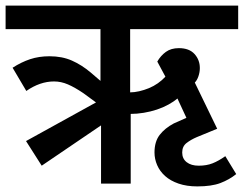

<svg xmlns="http://www.w3.org/2000/svg" viewBox="-30 -656 871 686"><path d="M746 -196 673 -166Q652 -157 636.5 -145Q621 -133 621 -111Q621 -89 637 -76.5Q653 -64 680 -64Q708 -64 729.5 -72.5Q751 -81 775 -98L814 -34Q789 -14 757.5 -2Q726 10 675 10Q637 10 608 0Q579 -10 560 -27Q541 -44 531.5 -66Q522 -88 522 -111Q522 -150 540.5 -174Q559 -198 591 -215L636 -235L604 -304Q591 -293 572 -282.5Q553 -272 530.5 -264.5Q508 -257 483.5 -253Q459 -249 437 -249V0H331V-208L119 -64L63 -152L313 -290L268 -323Q237 -344 212.5 -354.5Q188 -365 163 -365Q113 -365 64 -331L15 -414Q46 -434 77.5 -444.5Q109 -455 147 -455Q192 -455 227 -439.5Q262 -424 294 -397L329 -367V-552H-10V-636H821V-552H435V-326Q450 -326 467.5 -330Q485 -334 502 -341Q519 -348 534 -358.5Q549 -369 561 -382L532 -436Q544 -457 562.5 -470.5Q581 -484 609 -484Q646 -484 665 -463Q684 -442 684 -413Q684 -398 679 -383.5Q674 -369 666 -361Z"/></svg>

Font: Mukta SemiBold
Style: Regular
Weight: 600
Designer: Girish Dalvi and Yashodeep Gholap
Foundry: Ek Type
Version: Version 2.538;PS 1.002;hotconv 16.6.51;makeotf.lib2.5.65220;